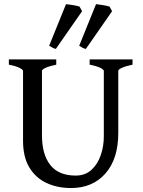

<svg xmlns="http://www.w3.org/2000/svg" viewBox="-20 -906 699 940"><path d="M628.9 -589.4Q595.7 -582.5 577.4 -574.2Q559.1 -565.9 559.1 -559.1V-255.9Q559.1 -127.9 496.1 -56.6Q433.1 14.6 327.6 14.6Q260.7 14.6 207.5 -10.3Q154.3 -35.2 123.5 -86.4Q92.8 -137.7 92.8 -216.8V-559.1Q92.8 -564.9 75.7 -573.7Q58.6 -582.5 23.4 -589.4V-615.2H255.4V-589.4Q222.2 -582.5 203.9 -574.2Q185.5 -565.9 185.5 -559.1V-243.7Q185.5 -149.9 226.3 -98.1Q267.1 -46.4 350.6 -46.4Q397 -46.4 427.5 -74.2Q458 -102.1 473.1 -146Q488.3 -189.9 488.3 -238.3V-559.1Q488.3 -564.9 471.2 -573.7Q454.1 -582.5 418.9 -589.4V-615.2H628.9ZM400.4 -666.5Q391.6 -668 384 -672.1Q376.5 -676.3 367.7 -682.1L450.2 -885.7Q461.9 -884.3 484.1 -880.9Q506.3 -877.4 516.6 -873.5L528.8 -851.1ZM253.4 -666.5Q245.6 -668 238 -672.1Q230.5 -676.3 220.7 -682.1L303.2 -885.7Q315.4 -884.3 337.6 -880.9Q359.9 -877.4 369.6 -873.5L381.8 -851.1Z"/></svg>

Font: Gentium Book Plus
Style: Regular
Weight: 400
Designer: Victor Gaultney, Annie Olsen, Iska Routamaa, Becca Hirsbrunner
Foundry: SIL International
Version: Version 6.101